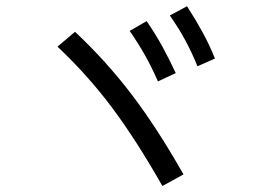

<svg xmlns="http://www.w3.org/2000/svg" viewBox="-20 -708 904 631"><path d="M168.9 -554.7 226.6 -603.5Q328.6 -507.8 412.4 -397.9Q496.1 -288.1 583 -134.8L513.7 -96.7Q427.2 -249 347.2 -355.7Q267.1 -462.4 168.9 -554.7ZM406.2 -606.4 461.9 -638.7Q490.7 -596.7 513.2 -555.9Q535.6 -515.1 557.6 -467.8L499 -440.4Q480 -484.4 457.8 -524.2Q435.5 -564 406.2 -606.4ZM538.1 -657.2 594.7 -687.5Q624.5 -641.1 646.5 -600.6Q668.5 -560.1 686.5 -515.6L628.9 -490.2Q610.4 -536.1 588.6 -576.2Q566.9 -616.2 538.1 -657.2Z"/></svg>

Font: Pretendard GOV
Style: Regular
Weight: 400
Designer: Base glyphs from Inter by Rasmus Andersson; Hangeul glyphs from Noto Sans CJK(Source Han Sans) by Jang Soo-young and Kan
Foundry: Kil Hyung-jin
Version: Version 1.309